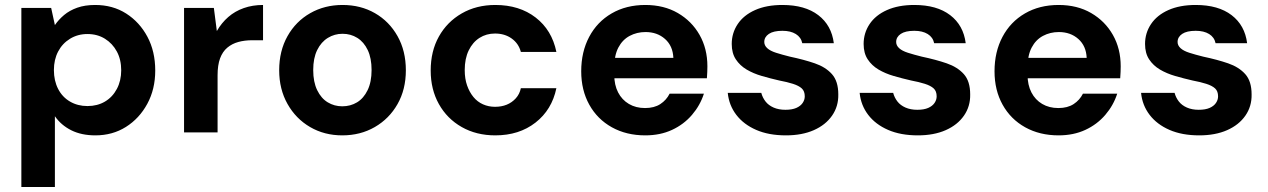

<svg xmlns="http://www.w3.org/2000/svg" viewBox="-20 -533 5107 773"><path d="M66 220V-501H186L201 -432Q216 -454 238 -472.5Q260 -491 291 -502Q322 -513 363 -513Q434 -513 488 -478.5Q542 -444 573.5 -385Q605 -326 605 -249Q605 -174 573 -115Q541 -56 487 -22Q433 12 364 12Q308 12 267 -8.5Q226 -29 201 -65V220ZM332 -106Q372 -106 402.5 -124Q433 -142 450.5 -175Q468 -208 468 -250Q468 -293 450.5 -325.5Q433 -358 402.5 -377Q372 -396 332 -396Q293 -396 262 -377Q231 -358 214 -325.5Q197 -293 197 -251Q197 -208 214 -175Q231 -142 262 -124Q293 -106 332 -106Z M721 0V-501H841L853 -408Q872 -441 899 -464.5Q926 -488 961.5 -500.5Q997 -513 1039 -513V-371H996Q965 -371 939.5 -364Q914 -357 895 -341Q876 -325 866 -298Q856 -271 856 -230V0Z M1358 12Q1286 12 1228.5 -21.5Q1171 -55 1137.5 -114.5Q1104 -174 1104 -250Q1104 -328 1137.5 -387.5Q1171 -447 1229 -480Q1287 -513 1359 -513Q1432 -513 1489.5 -480Q1547 -447 1580.5 -387.5Q1614 -328 1614 -250Q1614 -173 1580.5 -114Q1547 -55 1489 -21.5Q1431 12 1358 12ZM1358 -105Q1391 -105 1417.5 -121Q1444 -137 1460 -170Q1476 -203 1476 -251Q1476 -299 1460.5 -331.5Q1445 -364 1418.5 -380.5Q1392 -397 1359 -397Q1327 -397 1300 -380.5Q1273 -364 1257 -331.5Q1241 -299 1241 -251Q1241 -203 1257 -170Q1273 -137 1299.5 -121Q1326 -105 1358 -105Z M1974 12Q1898 12 1839 -21.5Q1780 -55 1747 -114Q1714 -173 1714 -249Q1714 -327 1747 -386Q1780 -445 1839 -479Q1898 -513 1974 -513Q2071 -513 2136.5 -462.5Q2202 -412 2220 -324H2077Q2068 -358 2040 -378Q2012 -398 1973 -398Q1938 -398 1910.5 -380.5Q1883 -363 1867 -330Q1851 -297 1851 -251Q1851 -216 1860.5 -189Q1870 -162 1886 -142.5Q1902 -123 1924.5 -113Q1947 -103 1973 -103Q1999 -103 2020 -111.5Q2041 -120 2056.5 -137Q2072 -154 2077 -178H2220Q2202 -91 2136 -39.5Q2070 12 1974 12Z M2578 12Q2502 12 2443.5 -20.5Q2385 -53 2352.5 -111.5Q2320 -170 2320 -246Q2320 -324 2352 -384.5Q2384 -445 2442.5 -479Q2501 -513 2578 -513Q2653 -513 2709 -480.5Q2765 -448 2796.5 -392.5Q2828 -337 2828 -266Q2828 -256 2827.5 -243.5Q2827 -231 2826 -218H2416V-300H2691Q2689 -348 2657.5 -376Q2626 -404 2579 -404Q2544 -404 2515 -388.5Q2486 -373 2469.5 -341.5Q2453 -310 2453 -261V-232Q2453 -191 2468.5 -161Q2484 -131 2512 -114.5Q2540 -98 2577 -98Q2614 -98 2638.5 -114Q2663 -130 2676 -156H2814Q2799 -109 2766 -70.5Q2733 -32 2685.5 -10Q2638 12 2578 12Z M3144 12Q3075 12 3024.5 -10Q2974 -32 2944.5 -70.5Q2915 -109 2910 -159H3045Q3050 -140 3062 -124.5Q3074 -109 3094.5 -100Q3115 -91 3142 -91Q3169 -91 3186 -98.5Q3203 -106 3211.5 -118.5Q3220 -131 3220 -145Q3220 -166 3208 -177Q3196 -188 3172.5 -195.5Q3149 -203 3117 -209Q3082 -217 3047.5 -227Q3013 -237 2986 -253Q2959 -269 2942.5 -294Q2926 -319 2926 -356Q2926 -400 2950 -436Q2974 -472 3020 -492.5Q3066 -513 3130 -513Q3221 -513 3274.5 -472Q3328 -431 3337 -359H3210Q3205 -383 3184 -396Q3163 -409 3130 -409Q3094 -409 3075.5 -396.5Q3057 -384 3057 -364Q3057 -350 3069 -339Q3081 -328 3104.5 -320.5Q3128 -313 3160 -305Q3217 -293 3260.5 -278Q3304 -263 3329.5 -234.5Q3355 -206 3355 -153Q3356 -105 3330 -67.5Q3304 -30 3256.5 -9Q3209 12 3144 12Z M3675 12Q3606 12 3555.5 -10Q3505 -32 3475.5 -70.5Q3446 -109 3441 -159H3576Q3581 -140 3593 -124.5Q3605 -109 3625.5 -100Q3646 -91 3673 -91Q3700 -91 3717 -98.5Q3734 -106 3742.5 -118.5Q3751 -131 3751 -145Q3751 -166 3739 -177Q3727 -188 3703.5 -195.5Q3680 -203 3648 -209Q3613 -217 3578.5 -227Q3544 -237 3517 -253Q3490 -269 3473.5 -294Q3457 -319 3457 -356Q3457 -400 3481 -436Q3505 -472 3551 -492.5Q3597 -513 3661 -513Q3752 -513 3805.5 -472Q3859 -431 3868 -359H3741Q3736 -383 3715 -396Q3694 -409 3661 -409Q3625 -409 3606.5 -396.5Q3588 -384 3588 -364Q3588 -350 3600 -339Q3612 -328 3635.5 -320.5Q3659 -313 3691 -305Q3748 -293 3791.5 -278Q3835 -263 3860.5 -234.5Q3886 -206 3886 -153Q3887 -105 3861 -67.5Q3835 -30 3787.5 -9Q3740 12 3675 12Z M4242 12Q4166 12 4107.5 -20.5Q4049 -53 4016.5 -111.5Q3984 -170 3984 -246Q3984 -324 4016 -384.5Q4048 -445 4106.5 -479Q4165 -513 4242 -513Q4317 -513 4373 -480.5Q4429 -448 4460.5 -392.5Q4492 -337 4492 -266Q4492 -256 4491.5 -243.5Q4491 -231 4490 -218H4080V-300H4355Q4353 -348 4321.5 -376Q4290 -404 4243 -404Q4208 -404 4179 -388.5Q4150 -373 4133.5 -341.5Q4117 -310 4117 -261V-232Q4117 -191 4132.5 -161Q4148 -131 4176 -114.5Q4204 -98 4241 -98Q4278 -98 4302.5 -114Q4327 -130 4340 -156H4478Q4463 -109 4430 -70.5Q4397 -32 4349.5 -10Q4302 12 4242 12Z M4808 12Q4739 12 4688.5 -10Q4638 -32 4608.5 -70.5Q4579 -109 4574 -159H4709Q4714 -140 4726 -124.5Q4738 -109 4758.5 -100Q4779 -91 4806 -91Q4833 -91 4850 -98.5Q4867 -106 4875.5 -118.5Q4884 -131 4884 -145Q4884 -166 4872 -177Q4860 -188 4836.5 -195.5Q4813 -203 4781 -209Q4746 -217 4711.5 -227Q4677 -237 4650 -253Q4623 -269 4606.5 -294Q4590 -319 4590 -356Q4590 -400 4614 -436Q4638 -472 4684 -492.5Q4730 -513 4794 -513Q4885 -513 4938.5 -472Q4992 -431 5001 -359H4874Q4869 -383 4848 -396Q4827 -409 4794 -409Q4758 -409 4739.5 -396.5Q4721 -384 4721 -364Q4721 -350 4733 -339Q4745 -328 4768.5 -320.5Q4792 -313 4824 -305Q4881 -293 4924.5 -278Q4968 -263 4993.5 -234.5Q5019 -206 5019 -153Q5020 -105 4994 -67.5Q4968 -30 4920.5 -9Q4873 12 4808 12Z"/></svg>

Font: DM Sans 17pt
Style: Bold
Weight: 700
Version: Version 4.004;gftools[0.9.30]